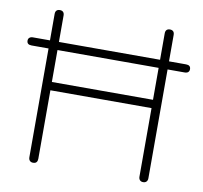

<svg xmlns="http://www.w3.org/2000/svg" viewBox="-79 -797 940 888"><g transform="rotate(10 390.5 -352.5)"><path d="M132 6Q122 6 116.5 0Q111 -6 111 -16V-536L120 -527H31Q9 -527 9 -546Q9 -555 15 -560Q21 -565 31 -565H120L111 -556V-689Q111 -700 116.5 -705.5Q122 -711 132 -711Q142 -711 147.5 -705.5Q153 -700 153 -689V-556L144 -565H637L628 -556V-689Q628 -700 633.5 -705.5Q639 -711 649 -711Q659 -711 664.5 -705.5Q670 -700 670 -689V-556L661 -565H750Q772 -565 772 -546Q772 -537 766.5 -532Q761 -527 750 -527H661L670 -536V-16Q670 -6 664.5 0Q659 6 649 6Q639 6 633.5 0Q628 -6 628 -16V-338H153V-16Q153 -6 148 0Q143 6 132 6ZM153 -377H628V-527H153Z"/></g></svg>

Font: Nunito ExtraLight
Style: Regular
Weight: 200
Designer: Vernon Adams
Foundry: Vernon Adams
Version: Version 3.602;April 4, 2023;FontCreator 14.0.0.2856 64-bit